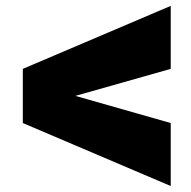

<svg xmlns="http://www.w3.org/2000/svg" viewBox="-20 -619 644 649"><path d="M557.1 9.8 57.1 -203.1V-386.2L557.1 -599.1V-386.2L234.9 -294.9L557.1 -203.1Z"/></svg>

Font: Work Sans Black
Style: Regular
Weight: 900
Designer: Wei Huang
Foundry: Wei Huang
Version: Version 2.012